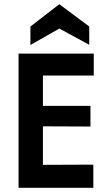

<svg xmlns="http://www.w3.org/2000/svg" viewBox="-20 -895 528 915"><path d="M184.6 -390.6H411.1V-292L184.6 -293V-109.4L424.8 -110.4V0H68.4V-639.6H426.8V-535.2H184.6ZM125 -680.7V-768.6L262.7 -875L405.3 -768.6V-681.6L262.7 -758.8Z"/></svg>

Font: Puritan
Style: Bold
Weight: 700
Version: 2.1